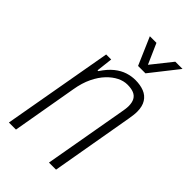

<svg xmlns="http://www.w3.org/2000/svg" viewBox="-223 -794 864 864"><g transform="rotate(45 209.5 -361.5)"><path d="M16 0 109 -526H141L132 -448H137Q160 -483 184.5 -502.5Q209 -522 234 -530Q259 -538 284 -538Q315 -538 339 -528.5Q363 -519 376.5 -497.5Q390 -476 390 -442Q390 -432 388.5 -420.5Q387 -409 385 -396L316 0H271L340 -392Q342 -403 343.5 -413.5Q345 -424 345 -433Q345 -456 337 -470.5Q329 -485 313 -491.5Q297 -498 273 -498Q249 -498 225 -486Q201 -474 179 -451Q157 -428 140 -393Q123 -358 115 -310L61 0ZM398 -723 294 -591H247L190 -723H232L284 -605H258L352 -723Z"/></g></svg>

Font: Archivo Condensed Thin
Style: Italic
Weight: 250
Width: 3
Italic angle: -10°
Designer: Hector Gatti
Foundry: Omnibus-Type
Version: Version 2.001